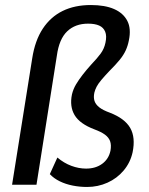

<svg xmlns="http://www.w3.org/2000/svg" viewBox="-20 -734 594 763"><path d="M326 9Q297 9 269 3.5Q241 -2 217.5 -13.5Q194 -25 178 -42L208 -108Q234 -86 263.5 -75Q293 -64 322 -64Q360 -64 386 -83Q412 -102 419 -135Q423 -158 417.5 -173Q412 -188 397 -199Q382 -210 355 -220Q297 -242 276.5 -276.5Q256 -311 266 -359Q271 -380 282 -398.5Q293 -417 308.5 -437Q324 -457 343 -478Q366 -502 380 -521Q394 -540 399 -564Q405 -591 398 -608Q391 -625 374 -632.5Q357 -640 330 -640Q279 -640 247 -609.5Q215 -579 206 -513L125 0H28L108 -502Q119 -573 150 -620Q181 -667 229 -690.5Q277 -714 341 -714Q397 -714 433.5 -698Q470 -682 486 -651Q502 -620 492 -573Q488 -552 479.5 -533.5Q471 -515 455.5 -496Q440 -477 414 -451Q395 -431 382.5 -416Q370 -401 364 -389.5Q358 -378 355 -366Q351 -347 355.5 -333Q360 -319 374.5 -307.5Q389 -296 417 -286Q476 -263 497.5 -225.5Q519 -188 507 -129Q498 -88 471.5 -56.5Q445 -25 407 -8Q369 9 326 9Z"/></svg>

Font: Nunito Sans 10pt Condensed SemiBold
Style: Italic
Weight: 600
Width: 3
Italic angle: -9°
Designer: Vernon Adams
Foundry: Vernon Adams
Version: Version 3.101;gftools[0.9.27]